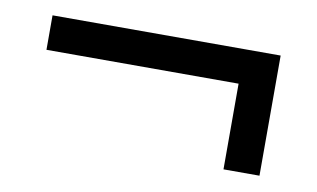

<svg xmlns="http://www.w3.org/2000/svg" viewBox="-40 -464 616 373"><g transform="rotate(10 268.5 -277.5)"><path d="M38 -328V-396H488V-159H417V-328Z"/></g></svg>

Font: Source Serif 4 Semibold
Style: Italic
Weight: 600
Italic angle: -12°
Designer: Frank Grießhammer
Foundry: Adobe
Version: Version 4.005;hotconv 1.1.0;makeotfexe 2.6.0